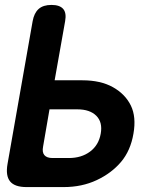

<svg xmlns="http://www.w3.org/2000/svg" viewBox="-20 -760 640 780"><path d="M112.6 -674Q118.7 -707.5 137.1 -723.7Q155.6 -740 189.1 -740Q222.6 -740 236.7 -723.7Q250.7 -707.5 244.6 -674L202 -433.8H314.8Q389.1 -433.8 439.2 -405.6Q489.2 -377.3 511.7 -331Q534.1 -284.7 522.1 -216.9Q510.4 -148.1 471.8 -102.3Q433.1 -56.5 373 -28.3Q312.9 0 238.6 0H87.8Q39.8 0 21 -23Q2.2 -46 10.6 -94ZM155.1 -165Q150.4 -141.5 160.3 -129.8Q170.2 -118 193.7 -118H259.5Q310.8 -118 345.8 -144.1Q380.9 -170.2 389.2 -216.9Q397.5 -263.3 371.3 -289.6Q345.2 -315.8 293.9 -315.8H181.1Z"/></svg>

Font: Maple Mono
Style: Italic
Weight: 400
Italic angle: -10°
Monospace: yes
Designer: subframe7536
Version: Version 7.300